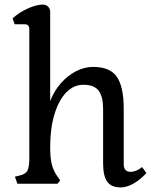

<svg xmlns="http://www.w3.org/2000/svg" viewBox="-20 -802 679 838"><path d="M507 16Q466 16 448 -9Q430 -34 430 -90V-328Q430 -379 411 -405.5Q392 -432 344 -432Q301 -432 268.5 -398Q236 -364 217.5 -302.5Q199 -241 199 -160Q199 -113 206 -85Q213 -57 231 -31L243 -15L231 0H56L45 -31L66 -36Q92 -42 100 -58Q108 -74 108 -111V-674Q108 -696 88 -696H44L35 -722Q64 -748 101.5 -765Q139 -782 167 -782Q181 -782 190 -773Q199 -764 199 -750V-361Q216 -405 245.5 -438.5Q275 -472 311.5 -491Q348 -510 386 -510Q461 -510 490.5 -466Q520 -422 520 -328V-86Q520 -52 550 -52Q575 -52 600 -73L619 -47Q593 -18 563 -1Q533 16 507 16Z"/></svg>

Font: Gabriela
Style: Regular
Weight: 400
Designer: Eduardo Rodriguez Tunni
Foundry: Eduardo Rodriguez Tunni
Version: Version 2.001;gftools[0.9.26]